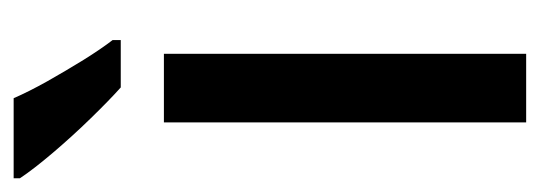

<svg xmlns="http://www.w3.org/2000/svg" viewBox="-302 -526 806 287"><g transform="rotate(-90 101.5 -383.0)"><path d="M164.1 0H61.5V-541.5H164.1ZM97.7 -766.1Q107.4 -743.7 123 -715.8Q138.7 -688 155 -661.6Q171.4 -635.3 184.6 -618.2V-606H113.8Q95.2 -622.6 68.1 -650.4Q41 -678.2 16.1 -707.5Q-8.8 -736.8 -22 -756.8V-766.1Z"/></g></svg>

Font: Open Sans Condensed SemiBold
Style: Regular
Weight: 600
Width: 3
Designer: Monotype Design Team
Foundry: Monotype Imaging Inc.
Version: Version 3.000; ttfautohint (v1.8.4)